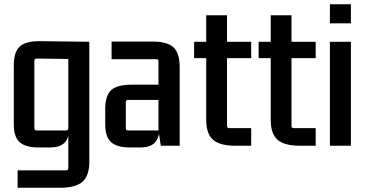

<svg xmlns="http://www.w3.org/2000/svg" viewBox="-20 -687 1736 905"><path d="M302 -83V-421L314 -409L153 -411Q142 -411 142 -400V-83Q142 -72 153 -72H292Q302 -72 302 -83ZM292 116Q302 116 302 105V-72L308 -91Q308 -43 287 -17.5Q266 8 216 8H161Q101 8 73 -16.5Q45 -41 45 -101V-378Q45 -443 74 -468.5Q103 -494 172 -493L401 -490V75Q401 142 368.5 170Q336 198 263 198H63V116Z M642 8H592Q532 8 504 -16.5Q476 -41 476 -101V-173Q476 -238 505 -263Q534 -288 603 -288H739V-216H584Q573 -216 573 -206V-83Q573 -72 584 -72H727V-398Q727 -408 716 -408H506V-491H696Q766 -492 796.5 -465Q827 -438 827 -371V0H738L727 -72L733 -91Q733 -43 712 -17.5Q691 8 642 8Z M1164 -490V-413H1040L1050 -423V-93Q1050 -83 1061 -83H1164V0H1090Q1017 0 984.5 -28Q952 -56 952 -123V-423L962 -413H895V-490H962L952 -480V-615H1050V-480L1040 -490Z M1468 -490V-413H1344L1354 -423V-93Q1354 -83 1365 -83H1468V0H1394Q1321 0 1288.5 -28Q1256 -56 1256 -123V-423L1266 -413H1199V-490H1266L1256 -480V-615H1354V-480L1344 -490Z M1634 0H1535V-490H1634ZM1634 -577H1535V-667H1634Z"/></svg>

Font: Gemunu Libre ExtraLight SemiBold
Style: Regular
Weight: 600
Version: Version 1.100